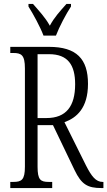

<svg xmlns="http://www.w3.org/2000/svg" viewBox="-20 -951 543 971"><path d="M200 -771H263C280 -816 314 -880 339 -918V-931H316C284 -895 255 -864 232 -821C208 -864 178 -895 147 -931H124V-918C148 -880 183 -816 200 -771ZM32 0H244V-31H227C185 -31 170 -41 170 -108V-318H248L357 -91C392 -18 423 0 493 0H503V-31H499C465 -31 443 -59 415 -114L306 -333C367 -355 425 -404 425 -527C425 -653 367 -714 228 -714H32V-683H47C88 -683 106 -673 106 -605V-108C106 -41 89 -31 47 -31H32ZM215 -354H170V-677H228C323 -677 360 -623 360 -525C360 -414 315 -354 215 -354Z"/></svg>

Font: Noto Serif Devanagari ExtraCondensed Light
Style: Regular
Weight: 300
Width: 2
Designer: Universal Thirst, Indian Type Foundry and the Monotype Design Team
Foundry: Monotype Imaging Inc.
Version: Version 2.004